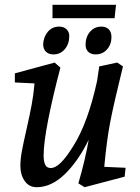

<svg xmlns="http://www.w3.org/2000/svg" viewBox="-20 -770 582 801"><path d="M65 -77Q65 -105 71 -138Q77 -171 90 -228Q105 -294 112.5 -335Q120 -376 124 -422L42 -426V-464L208 -509L232 -488Q200 -367 181 -270Q162 -173 162 -121Q162 -97 168.5 -83Q175 -69 192 -69Q211 -69 234 -91.5Q257 -114 286 -161Q347 -258 385 -432L394 -493L469 -509L493 -493Q455 -339 440 -261.5Q425 -184 415 -74L504 -70L500 -33L333 11L307 -5Q337 -109 350 -187Q306 -97 250 -43Q194 11 133 11Q101 11 83 -15Q65 -41 65 -77ZM160 -586Q162 -617 180 -638Q198 -659 227 -659Q246 -659 257.5 -648Q269 -637 269 -620Q269 -587 250.5 -565Q232 -543 203 -543Q183 -543 171.5 -554.5Q160 -566 160 -586ZM337 -583Q337 -616 355.5 -637.5Q374 -659 403 -659Q422 -659 433.5 -648Q445 -637 445 -615Q445 -585 426.5 -564Q408 -543 379 -543Q359 -543 348 -554Q337 -565 337 -583ZM199 -750H464L458 -694H199Z"/></svg>

Font: Andada Pro Medium
Style: Italic
Weight: 500
Italic angle: -7°
Designer: Carolina Giovagnoli
Foundry: Huerta Tipografica
Version: Version 3.005; ttfautohint (v1.8.4)